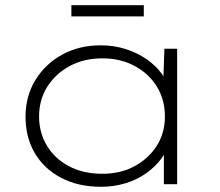

<svg xmlns="http://www.w3.org/2000/svg" viewBox="-20 -707 844 737"><path d="M368 10Q280 10 214.5 -24.5Q149 -59 113.5 -119.5Q78 -180 78 -259Q78 -338 116 -400Q154 -462 219 -497.5Q284 -533 367 -533Q418 -533 463 -518.5Q508 -504 543 -479.5Q578 -455 600.5 -424.5Q623 -394 629 -363L606 -373L611 -520H660V0H609V-141L627 -163Q622 -128 598.5 -97Q575 -66 540.5 -41.5Q506 -17 461.5 -3.5Q417 10 368 10ZM373 -40Q443 -40 496.5 -69Q550 -98 581.5 -147Q613 -196 613 -260Q613 -324 582.5 -374Q552 -424 497.5 -453.5Q443 -483 373 -483Q302 -483 247.5 -453.5Q193 -424 161.5 -374Q130 -324 130 -260Q130 -198 160 -148Q190 -98 244.5 -69Q299 -40 373 -40ZM254 -644V-687H532V-644Z"/></svg>

Font: Lexend Giga ExtraLight
Style: Regular
Weight: 250
Version: Version 1.007